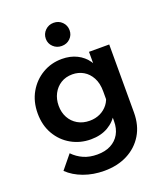

<svg xmlns="http://www.w3.org/2000/svg" viewBox="-169 -851 989 1169"><g transform="rotate(-20 325.5 -266.5)"><path d="M593 -62Q593 21 556 82Q519 143 454 176.5Q389 210 303 210Q232 210 170.5 187.5Q109 165 68 125L140 37Q170 68 208.5 85Q247 102 297 102Q348 102 384.5 83Q421 64 441 29Q461 -6 461 -55V-248Q461 -300 441.5 -336Q422 -372 390 -390.5Q358 -409 319 -409Q276 -409 244 -389Q212 -369 194 -334.5Q176 -300 176 -257Q176 -214 194.5 -180Q213 -146 246.5 -126.5Q280 -107 324 -107Q361 -107 391.5 -121.5Q422 -136 442.5 -162.5Q463 -189 468 -224L497 -206Q500 -147 475.5 -100Q451 -53 404 -25.5Q357 2 292 2Q223 2 165.5 -30.5Q108 -63 74 -121.5Q40 -180 40 -257Q40 -334 74 -393Q108 -452 165 -485.5Q222 -519 291 -519Q345 -519 387.5 -498Q430 -477 456.5 -438.5Q483 -400 490 -347H462V-503H593ZM319 -593Q287 -593 264.5 -614.5Q242 -636 242 -667Q242 -699 264.5 -721Q287 -743 319 -743Q352 -743 374 -721Q396 -699 396 -667Q396 -636 374 -614.5Q352 -593 319 -593Z"/></g></svg>

Font: Wix Madefor Display
Style: Bold
Weight: 700
Designer: Dalton Maag Ltd
Foundry: Dalton Maag Ltd
Version: Version 3.100